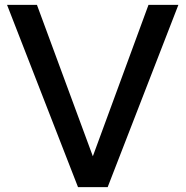

<svg xmlns="http://www.w3.org/2000/svg" viewBox="-20 -770 764 790"><path d="M714 -750H591L362 -127L132 -750H9L301 0H423Z"/></svg>

Font: Oakes Medium
Style: Regular
Weight: 500
Designer: Samuel Oakes
Foundry: Samuel Oakes
Version: Version 1.003;PS 001.003;hotconv 1.0.88;makeotf.lib2.5.64775